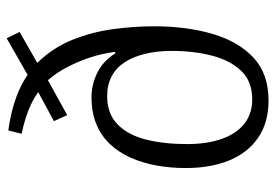

<svg xmlns="http://www.w3.org/2000/svg" viewBox="-145 -668 827 577"><g transform="rotate(-90 268.5 -379.5)"><path d="M255 14Q189 14 143.5 -17Q98 -48 75 -104Q52 -160 52 -235Q52 -280 59.5 -322Q67 -364 83 -400Q99 -436 124 -462.5Q149 -489 184 -503.5Q219 -518 265 -518Q303 -518 338.5 -500.5Q374 -483 397 -446L401 -448Q396 -487 384 -523Q372 -559 355 -591.5Q338 -624 316 -649L211 -591L193 -631L280 -678Q264 -690 244 -699.5Q224 -709 201.5 -716Q179 -723 155 -728L165 -768Q201 -763 230.5 -755Q260 -747 285 -736Q310 -725 332 -710L442 -773L461 -734L368 -681Q414 -634 437.5 -575Q461 -516 469.5 -453Q478 -390 478 -330Q478 -232 455 -154Q432 -76 383.5 -31Q335 14 255 14ZM258 -35Q312 -35 343.5 -67.5Q375 -100 389.5 -155Q404 -210 404 -276Q404 -322 395 -358Q386 -394 369.5 -419Q353 -444 327.5 -457.5Q302 -471 268 -471Q215 -471 183 -439.5Q151 -408 137.5 -354Q124 -300 124 -231Q124 -170 140 -125.5Q156 -81 186 -58Q216 -35 258 -35Z"/></g></svg>

Font: Literata Light
Style: Italic
Weight: 300
Italic angle: -2°
Designer: Latin by Veronika Burian and Jose Scaglione. Greek by Irene Vlachou. Cyrillic by Vera Evstafieva
Foundry: TypeTogether
Version: Version 3.103;gftools[0.9.29]